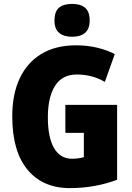

<svg xmlns="http://www.w3.org/2000/svg" viewBox="-20 -1050 677 987"><path d="M316 -511H582V-126Q527 -105 465.5 -94Q404 -83 339 -83Q200 -83 121.5 -177.5Q43 -272 43 -452Q43 -566 81.5 -647.5Q120 -729 193 -773Q266 -817 371 -817Q430 -817 481 -804.5Q532 -792 570 -772L519 -629Q454 -667 375 -667Q299 -667 262.5 -608Q226 -549 226 -447Q226 -343 258 -288.5Q290 -234 350 -234Q382 -234 411 -242V-367H316ZM351 -1030Q394 -1030 417.5 -1010Q441 -990 441 -945Q441 -901 417 -881Q393 -861 351 -861Q308 -861 284 -881Q260 -901 260 -945Q260 -990 283 -1010Q306 -1030 351 -1030Z"/></svg>

Font: Noto Sans Kannada UI Condensed Black
Style: Regular
Weight: 900
Width: 3
Designer: Jelle Bosma - Monotype Design Team
Foundry: Monotype Imaging Inc.
Version: Version 2.005; ttfautohint (v1.8.4.7-5d5b)